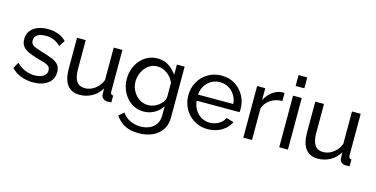

<svg xmlns="http://www.w3.org/2000/svg" viewBox="-88 -1191 3674 1875"><g transform="rotate(15 1749.0 -253.5)"><path d="M30 -76 64 -138Q109 -96 154 -78Q199 -60 246 -60Q300 -60 334 -80.5Q368 -101 368 -141Q368 -170 350.5 -184Q333 -198 301 -207.5Q269 -217 225 -229Q171 -245 134 -263Q97 -281 78 -308Q59 -335 59 -376Q59 -426 85 -460.5Q111 -495 156.5 -513Q202 -531 260 -531Q318 -531 365 -513Q412 -495 446 -460L406 -399Q375 -431 338 -446.5Q301 -462 255 -462Q228 -462 202 -455.5Q176 -449 159 -432.5Q142 -416 142 -386Q142 -361 155.5 -346.5Q169 -332 195.5 -322Q222 -312 260 -300Q319 -283 362.5 -266Q406 -249 430 -222Q454 -195 454 -147Q454 -73 398 -31.5Q342 10 250 10Q185 10 128 -11.5Q71 -33 30 -76Z M554 -522H642V-226Q642 -146 670 -106Q698 -66 753 -66Q789 -66 822.5 -81.5Q856 -97 883 -126Q910 -155 925 -195V-522H1013V-100Q1013 -84 1019.5 -76.5Q1026 -69 1041 -68V0Q1026 2 1017.5 2.5Q1009 3 1001 3Q976 3 958 -12.5Q940 -28 939 -51L937 -112Q903 -54 845.5 -22Q788 10 720 10Q638 10 596 -45.5Q554 -101 554 -209Z M1127 -260Q1127 -315 1144.5 -364Q1162 -413 1194.5 -450.5Q1227 -488 1271 -509.5Q1315 -531 1369 -531Q1434 -531 1482.5 -499Q1531 -467 1564 -418V-522H1642V-6Q1642 68 1606.5 119Q1571 170 1510.5 196.5Q1450 223 1376 223Q1288 223 1232 192Q1176 161 1139 108L1190 63Q1221 109 1270.5 132Q1320 155 1376 155Q1424 155 1464.5 137.5Q1505 120 1529.5 84Q1554 48 1554 -6V-98Q1525 -50 1474.5 -22Q1424 6 1368 6Q1315 6 1270.5 -15.5Q1226 -37 1194 -74.5Q1162 -112 1144.5 -160Q1127 -208 1127 -260ZM1554 -183V-333Q1540 -369 1514 -396.5Q1488 -424 1455 -439.5Q1422 -455 1387 -455Q1347 -455 1315.5 -438Q1284 -421 1262 -392.5Q1240 -364 1228 -329Q1216 -294 1216 -258Q1216 -219 1230 -184.5Q1244 -150 1268 -123Q1292 -96 1325 -81Q1358 -66 1395 -66Q1423 -66 1449 -76Q1475 -86 1497 -102.5Q1519 -119 1534 -140Q1549 -161 1554 -183Z M1749 -261Q1749 -335 1783 -396Q1817 -457 1877.5 -494Q1938 -531 2016 -531Q2095 -531 2153.5 -493.5Q2212 -456 2244.5 -395.5Q2277 -335 2277 -265Q2277 -255 2276.5 -245.5Q2276 -236 2275 -231H1842Q1846 -180 1870.5 -140.5Q1895 -101 1934 -78.5Q1973 -56 2018 -56Q2066 -56 2108.5 -80Q2151 -104 2167 -143L2243 -122Q2226 -84 2192.5 -54Q2159 -24 2113.5 -7Q2068 10 2015 10Q1956 10 1907.5 -11.5Q1859 -33 1823.5 -70.5Q1788 -108 1768.5 -157Q1749 -206 1749 -261ZM2195 -292Q2191 -343 2166 -382Q2141 -421 2102 -443Q2063 -465 2016 -465Q1970 -465 1931 -443Q1892 -421 1867.5 -382Q1843 -343 1839 -292Z M2651 -445Q2585 -444 2534.5 -411.5Q2484 -379 2463 -322V0H2375V-522H2457V-401Q2484 -455 2528.5 -488.5Q2573 -522 2622 -526Q2632 -526 2639 -526Q2646 -526 2651 -525Z M2738 0V-522H2826V0ZM2738 -730H2826V-620H2738Z M2963 -522H3051V-226Q3051 -146 3079 -106Q3107 -66 3162 -66Q3198 -66 3231.5 -81.5Q3265 -97 3292 -126Q3319 -155 3334 -195V-522H3422V-100Q3422 -84 3428.5 -76.5Q3435 -69 3450 -68V0Q3435 2 3426.5 2.5Q3418 3 3410 3Q3385 3 3367 -12.5Q3349 -28 3348 -51L3346 -112Q3312 -54 3254.5 -22Q3197 10 3129 10Q3047 10 3005 -45.5Q2963 -101 2963 -209Z"/></g></svg>

Font: YasnoRaleway Medium
Style: Regular
Weight: 500
Designer: Matt McInerney, Pablo Impallari, Rodrigo Fuenzalida
Foundry: Matt McInerney, Pablo Impallari, Rodrigo Fuenzalida
Version: Version 4.026